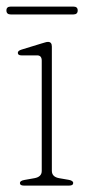

<svg xmlns="http://www.w3.org/2000/svg" viewBox="-20 -578 277 598"><path d="M141.5 -433V-46Q141.5 -27 164.5 -23L193.5 -18Q208 -15.5 208 -8Q208 0 195.5 0H54Q42 0 42 -8Q42 -15 56 -17.5L87 -23Q110 -27 110 -45.5V-389Q110 -406 95 -405.5H47Q35.5 -405.5 35.5 -413.5Q35.5 -420 47 -423.5L109 -442.5Q115 -444 120.2 -445.8Q125.5 -447.5 129.5 -447.5Q141.5 -447.5 141.5 -433ZM0 -545.5Q0 -557.5 13.5 -557.5H208.5Q222 -557.5 222 -545.5Q222 -533 208.5 -533H13.5Q0 -533 0 -545.5Z"/></svg>

Font: Fraunces 72pt S050 Thin
Style: Regular
Weight: 100
Version: Version 1.000; ttfautohint (v1.8.3)